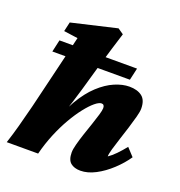

<svg xmlns="http://www.w3.org/2000/svg" viewBox="-126 -790 846 904"><g transform="rotate(20 297.0 -338.5)"><path d="M252 -354.5Q242.2 -320.3 230 -282.2Q217.8 -244.1 206.1 -209Q194.3 -173.8 185.5 -146.5H178.7Q202.1 -225.6 235.4 -282.2Q268.6 -338.9 307.1 -374.5Q345.7 -410.2 384.8 -426.8Q423.8 -443.4 458 -443.4Q498 -443.4 521.5 -425.3Q544.9 -407.2 544.9 -364.3Q544.9 -349.6 537.6 -322.3Q530.3 -294.9 520 -261.7Q509.8 -228.5 499 -196.3Q488.3 -164.1 481 -138.2Q473.6 -112.3 473.6 -99.6Q491.2 -111.3 510.3 -130.9Q529.3 -150.4 548.8 -174.8L585 -135.7Q560.5 -99.6 524.9 -66.4Q489.3 -33.2 450.2 -12.7Q411.1 7.8 375 7.8Q343.8 7.8 325.7 -7.3Q307.6 -22.5 307.6 -59.6Q307.6 -75.2 314.5 -101.1Q321.3 -127 331.5 -157.7Q341.8 -188.5 352.1 -218.3Q362.3 -248 369.1 -271.5Q376 -294.9 376 -305.7Q376 -324.2 361.3 -324.2Q348.6 -324.2 328.6 -307.6Q308.6 -291 285.2 -261.2Q261.7 -231.4 238.3 -190.9Q214.8 -150.4 194.8 -102.1Q174.8 -53.7 161.1 0H3.9Q18.6 -44.9 31.2 -91.3Q43.9 -137.7 59.6 -200.2Q75.2 -262.7 96.7 -354.5L149.4 -574.2L79.1 -584L89.8 -630.9L315.4 -683.6L343.8 -664.1Q329.1 -617.2 318.8 -583.5Q308.6 -549.8 300.3 -521.5Q292 -493.2 282.2 -460ZM59.6 -474.6 73.2 -535.2H461.9L448.2 -474.6Z"/></g></svg>

Font: Crimson Pro Black
Style: Italic
Weight: 900
Italic angle: -12°
Designer: Jacques Le Bailly
Foundry: Baron von Fonthausen
Version: Version 1.003